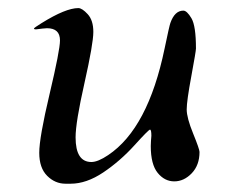

<svg xmlns="http://www.w3.org/2000/svg" viewBox="-20 -456 585 475"><path d="M167 -116.2Q167 -55.2 206.1 -55.2Q222.2 -55.2 247.6 -72.3Q346.2 -138.2 387.2 -335.9Q398.9 -392.1 401.4 -398.9Q412.1 -429.7 433.6 -429.7Q442.4 -429.7 453.6 -410.9Q464.8 -392.1 464.8 -335.9Q464.8 -329.6 453.4 -267.8Q441.9 -206.1 441.9 -185.3Q441.9 -164.6 457.8 -125.7Q473.6 -86.9 473.6 -80.1Q473.6 -47.4 454.3 -27.3Q435.1 -7.3 411.1 -7.3Q387.2 -7.3 370.1 -28.3Q353 -49.3 353 -94.7L353.5 -107.4L354.5 -120.1Q354.5 -135.3 351.1 -135.3Q347.7 -135.3 312.5 -96.4Q277.3 -57.6 235.6 -29.5Q193.8 -1.5 154.8 -1.5H142.1Q116.2 -1.5 96.7 -21Q77.1 -40.5 77.1 -78.1Q77.1 -115.7 102.8 -223.9Q128.4 -332 128.4 -356Q128.4 -386.2 96.2 -386.2L85 -385.3L68.8 -383.3Q64 -383.3 64 -385.3Q64 -387.2 83 -398.9Q142.6 -436 173.8 -436Q183.1 -436 197 -420.9Q210.9 -405.8 210.9 -377Q210.9 -348.1 189 -250.7Q167 -153.3 167 -116.2Z"/></svg>

Font: Averia Serif Libre Light
Style: Italic
Weight: 300
Italic angle: -8.5°
Version: Version 1.002